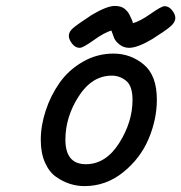

<svg xmlns="http://www.w3.org/2000/svg" viewBox="-20 -631 618 655"><path d="M119.1 -153.8Q119.1 -202.6 136 -253.9Q152.8 -305.2 183.3 -348.6Q213.9 -392.1 262.5 -420.2Q311 -448.2 367.2 -448.2Q425.3 -448.2 470.2 -411.1Q515.1 -374 515.1 -291Q515.1 -224.1 487.1 -157.5Q459 -90.8 400.4 -43.5Q341.8 3.9 268.1 3.9Q243.2 3.9 219 -3.7Q194.8 -11.2 171.4 -27.6Q147.9 -43.9 133.5 -76.4Q119.1 -108.9 119.1 -153.8ZM203.1 -154.8Q203.1 -70.8 272.9 -70.8Q340.8 -70.8 386.5 -142.8Q432.1 -214.8 432.1 -290Q432.1 -337.9 410.2 -355.5Q388.2 -373 361.8 -373Q293.9 -373 248.5 -302.5Q203.1 -231.9 203.1 -154.8ZM214.8 -508.8Q214.8 -522.9 229.5 -535.4Q244.1 -547.9 293 -580.1Q344.7 -610.8 372.1 -610.8Q381.8 -610.8 390.4 -608.4Q398.9 -606 405 -601.1Q411.1 -596.2 415.5 -590.6Q419.9 -585 422.9 -578.4Q425.8 -571.8 428 -567.4Q430.2 -563 432.1 -558.1L433.1 -551.8Q458 -558.6 494.4 -584.2Q530.8 -609.9 541 -609.9Q556.2 -609.9 567.1 -595.9Q578.1 -582 578.1 -569.8Q578.1 -554.7 561 -540.3Q543.9 -525.9 500 -498Q450.2 -468.3 420.9 -467.8Q401.9 -467.8 387.9 -479Q374 -490.2 369.6 -500.7Q365.2 -511.2 359.9 -526.9Q335.9 -520 299.6 -493.9Q263.2 -467.8 252 -467.8Q236.8 -467.8 225.8 -482.2Q214.8 -496.6 214.8 -508.8Z"/></svg>

Font: CMU Typewriter Text
Style: BoldItalic
Weight: 700
Italic angle: -14.04°
Version: Version 0.7.0